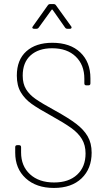

<svg xmlns="http://www.w3.org/2000/svg" viewBox="-20 -919 529 947"><path d="M55 -166V-193Q55 -203 65 -203H74Q84 -203 84 -193V-167Q84 -100 128 -59.5Q172 -19 247 -19Q319 -19 360.5 -57.5Q402 -96 402 -162Q402 -203 384 -233Q366 -263 331 -288Q296 -313 233 -348Q169 -383 135.5 -407Q102 -431 82.5 -464Q63 -497 63 -546Q63 -624 110 -666Q157 -708 238 -708Q326 -708 376 -660.5Q426 -613 426 -533V-508Q426 -498 416 -498H406Q396 -498 396 -508V-531Q396 -599 353.5 -640Q311 -681 237 -681Q170 -681 131 -646Q92 -611 92 -546Q92 -506 108.5 -479Q125 -452 156 -430.5Q187 -409 251 -374Q318 -337 355.5 -308.5Q393 -280 412.5 -246.5Q432 -213 432 -166Q432 -87 382.5 -39.5Q333 8 246 8Q159 8 107 -39.5Q55 -87 55 -166ZM142 -789 216 -893Q220 -899 228 -899H244Q252 -899 256 -893L331 -789Q333 -787 333 -783Q333 -781 331 -779Q329 -777 325 -777H313Q305 -777 301 -783L240 -870Q239 -872 237 -872Q235 -872 234 -870L171 -783Q167 -777 159 -777H148Q142 -777 140 -780.5Q138 -784 142 -789Z"/></svg>

Font: Barlow Semi Condensed Thin
Style: Regular
Weight: 250
Width: 4
Designer: Jeremy Tribby
Foundry: Tribby Type
Version: Version 1.408